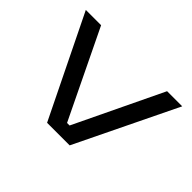

<svg xmlns="http://www.w3.org/2000/svg" viewBox="-102 -668 857 857"><g transform="rotate(45 327.0 -239.0)"><path d="M336 -62.5 535.5 -478.5H631L399 0H256.5L22.5 -478.5H119L320 -62.5Z"/></g></svg>

Font: Anek Gujarati Expanded
Style: Regular
Weight: 400
Width: 7
Designer: Mrunmayee Ghaisas (Gujarati), Yesha Goshar (Latin)
Foundry: Ek Type
Version: Version 1.003